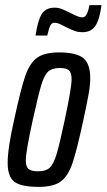

<svg xmlns="http://www.w3.org/2000/svg" viewBox="-20 -723 417 751"><path d="M10 -86Q10 -143 35 -253Q61 -374 78.5 -425Q96 -476 125 -497Q154 -518 211 -518Q278 -518 305.5 -496Q333 -474 333 -417Q333 -391 327 -357Q321 -323 306 -253Q280 -133 263 -83.5Q246 -34 217.5 -13Q189 8 131 8Q64 8 37 -11.5Q10 -31 10 -86ZM233 -253Q260 -379 260 -413Q260 -439 249.5 -448Q239 -457 214 -457Q184 -457 168.5 -443Q153 -429 141.5 -390.5Q130 -352 108 -253Q81 -130 81 -96Q81 -71 91.5 -62Q102 -53 129 -53Q159 -53 174 -66.5Q189 -80 201 -119Q213 -158 233 -253ZM194 -693Q209 -693 223.5 -687Q238 -681 258 -671Q288 -655 302 -655Q312 -655 318.5 -666.5Q325 -678 330 -703H377Q370 -648 353.5 -622.5Q337 -597 302 -597Q287 -597 273.5 -601.5Q260 -606 240 -616Q236 -618 220.5 -626Q205 -634 193 -634Q182 -634 176.5 -622.5Q171 -611 165 -584H119Q128 -644 143.5 -668.5Q159 -693 194 -693Z"/></svg>

Font: Saira Ultra Condensed Medium
Style: Italic
Weight: 500
Width: 1
Italic angle: -12°
Designer: Hector Gatti with collaboration of the Omnibus-Type team
Foundry: Omnibus-Type
Version: Version 1.001; ttfautohint (v1.8)